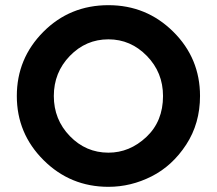

<svg xmlns="http://www.w3.org/2000/svg" viewBox="-20 -722 838 742"><path d="M399 -702Q546 -702 649.5 -599.5Q753 -497 753 -351Q753 -245 699.5 -163Q646 -81 566 -40.5Q486 0 399 0Q252 0 148.5 -103Q45 -206 45 -351Q45 -496 147.5 -599Q250 -702 399 -702ZM399 -570Q312 -570 250 -506Q188 -442 188 -351Q188 -260 250 -196Q312 -132 399 -132Q481 -132 545.5 -192.5Q610 -253 610 -351Q610 -442 547.5 -506Q485 -570 399 -570Z"/></svg>

Font: LilGrotesk Bold
Style: Regular
Weight: 700
Designer: BSozoo
Foundry: BSozoo
Version: Version 1.001;PS 001.001;hotconv 1.0.70;makeotf.lib2.5.58329